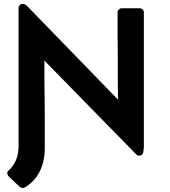

<svg xmlns="http://www.w3.org/2000/svg" viewBox="-20 -765 862 973"><path d="M688 -723Q697 -723 703 -717Q709 -711 709 -702V-16L706 6Q704 20 691.5 23Q679 26 671 18L205 -458Q205 -411 205 -366Q205 -321 206 -276Q206 -248 206.5 -221Q207 -194 207 -167V-18Q207 123 106 185V184Q101 189 92.5 187Q84 185 80 182L23 128Q17 121 17 112.5Q17 104 24 99Q74 52 74 -22V-724Q74 -733 80 -739Q86 -745 95 -745H99Q101 -745 106 -743Q111 -741 113 -739L578 -260Q578 -283 577.5 -306.5Q577 -330 577 -353V-464Q577 -489 576.5 -521Q576 -553 576 -585.5Q576 -618 576 -648.5Q576 -679 576 -702Q576 -711 582 -717Q588 -723 597 -723Z"/></svg>

Font: Stadtwerke
Style: Bold
Weight: 700
Designer: Santiago Orozco
Foundry: Typemade
Version: Version 1.003